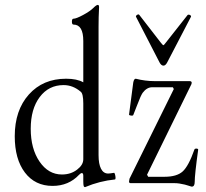

<svg xmlns="http://www.w3.org/2000/svg" viewBox="-20 -745 837 781"><path d="M326.2 16.1Q321.8 16.1 320.3 11.2Q318.8 6.3 318.8 -8.8V-29.8Q318.8 -41 313 -41Q308.6 -41 301.8 -34.2Q259.3 11.2 193.8 11.2Q122.6 11.2 81.3 -43.2Q40 -97.7 40 -190.9Q40 -296.4 97.4 -360.6Q154.8 -424.8 249 -424.8Q293 -424.8 318.8 -410.2V-578.1Q318.8 -645 278.8 -645Q272.5 -645 272.5 -657Q272.5 -668.9 278.8 -668.9Q290 -668.9 318.1 -684.1Q346.2 -699.2 359.9 -712.9Q372.1 -725.1 377.9 -725.1Q384.3 -725.1 382.8 -710.9Q380.9 -675.8 380.9 -636.2V-113.8Q380.9 -78.1 390.9 -58.6Q400.9 -39.1 419.9 -39.1Q426.3 -39.1 443.8 -42Q445.8 -42.5 447.8 -35.6Q449.7 -28.8 450 -22.7Q450.2 -16.6 448.2 -15.1Q385.3 -8.8 326.2 16.1ZM645 -478Q635.7 -478 628.9 -491.2L533.2 -676.8Q531.7 -680.7 537.8 -684.6Q543.9 -688.5 546.9 -684.1L632.8 -573.2Q642.1 -561 645 -561Q646.5 -561 655.8 -573.2L743.2 -684.1Q744.6 -685.5 748.3 -685.3Q752 -685.1 755.1 -682.4Q758.3 -679.7 756.8 -676.8L660.2 -491.2Q653.3 -478 645 -478ZM759.8 14.2Q758.8 14.2 755.1 12.9Q751.5 11.7 744.1 9.5Q736.8 7.3 731.9 5.9Q708 0 689.9 0H511.2Q504.9 0 504.9 -6.8Q504.9 -10.3 506.8 -18.1L687 -382.8L683.1 -390.1H599.1Q577.1 -390.1 560.1 -367.2Q556.2 -361.3 551 -349.9Q545.9 -338.4 536.4 -313.7Q526.9 -289.1 522 -276.9Q520.5 -273.9 512.7 -274.9Q504.9 -275.9 504.9 -278.8L522 -409.2Q524.9 -424.8 532.2 -424.8Q570.8 -415 608.9 -415H751Q759.8 -415 759.8 -408.2Q759.8 -403.3 755.9 -397L578.1 -34.2L583 -25.9H648.9Q699.2 -25.9 723.1 -47.6Q747.1 -69.3 771 -137.2Q772 -139.6 775.9 -140.4Q779.8 -141.1 783.2 -139.9Q786.6 -138.7 786.1 -136.2Q772 -34.2 772 -4.9Q772 14.2 759.8 14.2ZM231.9 -35.2Q268.1 -35.2 293.9 -55.2Q318.8 -74.2 318.8 -97.2V-324.2Q318.8 -364.3 308.1 -372.1Q276.4 -398.9 238.8 -398.9Q178.2 -398.9 141.6 -350.3Q105 -301.8 105 -221.2Q105 -140.1 140.9 -87.6Q176.8 -35.2 231.9 -35.2Z"/></svg>

Font: Junicode SmCond Light
Style: Regular
Weight: 300
Width: 4
Designer: Peter S. Baker
Version: Version 2.206